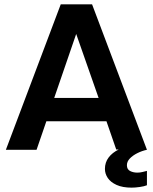

<svg xmlns="http://www.w3.org/2000/svg" viewBox="-20 -688 702 882"><path d="M585 174Q543 174 515.5 161.5Q488 149 475 129.5Q462 110 462 88Q462 58 479 35.5Q496 13 525 -1H514L469 -131H193L148 0H7L259 -668H403L655 0Q632 5 611 15.5Q590 26 576.5 40Q563 54 563 71Q563 90 577.5 97.5Q592 105 611 105Q623 105 635 102Q647 99 655 97V163Q643 168 622 171Q601 174 585 174ZM229 -238H433L330 -532Z"/></svg>

Font: Atkinson Hyperlegible Next SemiBold
Style: Regular
Weight: 600
Designer: Elliott Scott, Megan Eiswerth, Linus Boman, Theodore Petrosky, Letters from Sweden
Foundry: Applied Design Works, Letters from Sweden
Version: Version 2.001